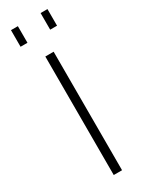

<svg xmlns="http://www.w3.org/2000/svg" viewBox="-231 -930 744 968"><g transform="rotate(-30 140.5 -446.0)"><path d="M32.7 -794.9V-891.6H72.8V-794.9ZM205.1 -794.9V-891.6H245.1V-794.9ZM116.2 0V-689.9H164.6V0Z"/></g></svg>

Font: HK Grotesk Light Legacy
Style: Regular
Weight: 300
Designer: Alfredo Marco Pradil
Foundry: Hanken Design Co.
Version: Version 2.022;PS 002.022;hotconv 1.0.88;makeotf.lib2.5.64775